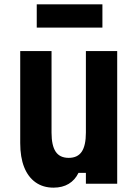

<svg xmlns="http://www.w3.org/2000/svg" viewBox="-20 -845 640 883"><path d="M519 -610V0H375V-50H341Q325 -17 296 0.5Q267 18 226 18Q178 18 143.5 -6.5Q109 -31 91 -76.5Q73 -122 73 -187V-610H217V-235Q217 -176 236 -147.5Q255 -119 296 -119Q337 -119 356 -147.5Q375 -176 375 -235V-610ZM149 -718V-825H451V-718Z"/></svg>

Font: Martian Mono Condensed SemiBold
Style: Regular
Weight: 600
Width: 3
Designer: Roman Shamin
Foundry: Evil Martians
Version: Version 1.000